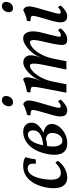

<svg xmlns="http://www.w3.org/2000/svg" viewBox="644 -1382 746 2075"><g transform="rotate(-90 1017.5 -344.0)"><path d="M138 9Q93 9 67 -12.5Q41 -34 30.5 -70Q20 -106 21.5 -149.5Q23 -193 33 -237Q44 -286 64 -328Q84 -370 112.5 -401Q141 -432 178.5 -449.5Q216 -467 264 -467Q291 -467 316 -461Q341 -455 357 -443Q349 -418 343 -390Q337 -362 334 -335Q315 -326 286 -331Q290 -381 277.5 -399.5Q265 -418 238 -418Q202 -418 178.5 -393Q155 -368 141.5 -329.5Q128 -291 121 -250Q116 -219 114 -185.5Q112 -152 117.5 -123.5Q123 -95 139.5 -77.5Q156 -60 187 -60Q216 -60 244 -76Q272 -92 296 -118Q304 -113 308.5 -106Q313 -99 317 -90Q277 -38 229.5 -14.5Q182 9 138 9Z M508 9Q456 9 428.5 -12.5Q401 -34 391 -68.5Q381 -103 383 -143.5Q385 -184 394 -221Q414 -308 451.5 -362Q489 -416 536 -441.5Q583 -467 629 -467Q663 -467 684 -455.5Q705 -444 716 -426.5Q727 -409 729 -390Q731 -371 728 -356Q721 -325 694 -298Q667 -271 629 -251Q591 -231 550 -219.5Q509 -208 474 -208L478 -250Q516 -253 552 -262Q588 -271 613.5 -290.5Q639 -310 645 -343Q650 -369 639.5 -392.5Q629 -416 598 -416Q581 -416 559.5 -402.5Q538 -389 518 -351.5Q498 -314 483 -241Q463 -138 479.5 -90.5Q496 -43 534 -43Q560 -43 585 -65Q610 -87 617 -132Q622 -162 614 -182Q606 -202 585 -212Q564 -222 530 -222L564 -251Q627 -251 662 -235Q697 -219 709 -192Q721 -165 713 -133Q705 -97 675 -64.5Q645 -32 602 -11.5Q559 9 508 9Z M863 9Q830 9 814 -9Q798 -27 797 -59.5Q796 -92 808 -135L849 -279Q864 -330 866.5 -353Q869 -376 855.5 -382Q842 -388 809 -388Q808 -399 809.5 -408.5Q811 -418 815 -426Q831 -428 853.5 -435Q876 -442 897 -451Q918 -460 930 -467Q961 -454 967.5 -423.5Q974 -393 957 -331L902 -138Q888 -89 890.5 -75Q893 -61 907 -61Q917 -61 930.5 -68Q944 -75 959 -90Q967 -85 971.5 -77Q976 -69 977 -58Q948 -27 919.5 -9Q891 9 863 9ZM950 -577Q926 -577 914.5 -593.5Q903 -610 908 -636Q914 -664 932 -680.5Q950 -697 973 -697Q998 -697 1010 -680.5Q1022 -664 1016 -636Q1011 -610 993 -593.5Q975 -577 950 -577Z M1626 9Q1594 9 1581 -7.5Q1568 -24 1570 -59.5Q1572 -95 1584 -152L1610 -266Q1626 -335 1622.5 -364.5Q1619 -394 1597 -394Q1574 -394 1538.5 -364.5Q1503 -335 1470 -276.5Q1437 -218 1419 -130L1394 0H1304L1350 -225Q1365 -295 1367.5 -331Q1370 -367 1363.5 -380.5Q1357 -394 1343 -394Q1319 -394 1284.5 -363Q1250 -332 1218.5 -273.5Q1187 -215 1170 -130L1145 0H1054L1109 -291Q1118 -338 1117.5 -358Q1117 -378 1103 -383Q1089 -388 1057 -388Q1056 -397 1057.5 -407.5Q1059 -418 1063 -426Q1079 -428 1105 -434.5Q1131 -441 1157 -450.5Q1183 -460 1197 -467Q1213 -462 1218 -446Q1223 -430 1218 -402Q1210 -359 1201.5 -331Q1193 -303 1182 -278H1183L1198 -311Q1208 -333 1227.5 -359.5Q1247 -386 1272.5 -410.5Q1298 -435 1326.5 -450.5Q1355 -466 1382 -466Q1404 -466 1423 -454.5Q1442 -443 1452 -418Q1462 -393 1455 -352Q1452 -335 1446.5 -316Q1441 -297 1433 -278H1434L1449 -311Q1459 -334 1479.5 -360.5Q1500 -387 1527 -411.5Q1554 -436 1583.5 -451.5Q1613 -467 1641 -467Q1691 -467 1709 -414Q1727 -361 1704 -270L1674 -153Q1663 -111 1660 -91Q1657 -71 1660.5 -65.5Q1664 -60 1673 -60Q1687 -60 1699.5 -67Q1712 -74 1730 -90Q1738 -83 1742 -75.5Q1746 -68 1747 -58Q1716 -23 1687 -7Q1658 9 1626 9Z M1880 9Q1847 9 1831 -9Q1815 -27 1814 -59.5Q1813 -92 1825 -135L1866 -279Q1881 -330 1883.5 -353Q1886 -376 1872.5 -382Q1859 -388 1826 -388Q1825 -399 1826.5 -408.5Q1828 -418 1832 -426Q1848 -428 1870.5 -435Q1893 -442 1914 -451Q1935 -460 1947 -467Q1978 -454 1984.5 -423.5Q1991 -393 1974 -331L1919 -138Q1905 -89 1907.5 -75Q1910 -61 1924 -61Q1934 -61 1947.5 -68Q1961 -75 1976 -90Q1984 -85 1988.5 -77Q1993 -69 1994 -58Q1965 -27 1936.5 -9Q1908 9 1880 9ZM1967 -577Q1943 -577 1931.5 -593.5Q1920 -610 1925 -636Q1931 -664 1949 -680.5Q1967 -697 1990 -697Q2015 -697 2027 -680.5Q2039 -664 2033 -636Q2028 -610 2010 -593.5Q1992 -577 1967 -577Z"/></g></svg>

Font: Vollkorn
Style: Italic
Weight: 400
Italic angle: -11°
Designer: Friedrich Althausen
Foundry: Friedrich Althausen
Version: Version 5.001